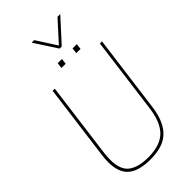

<svg xmlns="http://www.w3.org/2000/svg" viewBox="-331 -1191 1281 1281"><g transform="rotate(-45 310.0 -550.0)"><path d="M528 -946ZM382 -946H362L258 -1106H282L373 -964L502 -1106H528ZM464 -846ZM319 -846H279L284 -886H324ZM459 -846H419L424 -886H464ZM267 6Q159 6 107 -38.5Q55 -83 55 -182Q55 -208 59 -239L130 -780H150L80 -244Q76 -210 76 -182Q76 -88 125 -51Q174 -14 267 -14Q379 -14 435 -68.5Q491 -123 506 -245L576 -780H596L525 -239Q509 -104 439 -44Q382 6 267 6Z"/></g></svg>

Font: Tanohe Sans Thin
Style: Italic
Weight: 100
Designer: Village Type and Design LLC & Cristiano Sobral
Foundry: Cooper Hewitt Smithsonian Design Museum
Version: Version 1.00;September 29, 2021;FontCreator 13.0.0.2655 64-b